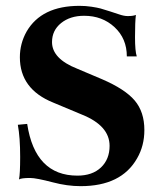

<svg xmlns="http://www.w3.org/2000/svg" viewBox="-20 -627 538 657"><path d="M256 10Q210 10 161 -3Q104 -18 83 -18Q53 -18 45 -13Q49 -32 49 -90Q49 -157 41 -200L73 -203Q100 -26 245 -26Q296 -26 325.5 -54Q355 -82 355 -128Q355 -197 260 -235L162 -276Q48 -322 48 -431Q48 -478 71 -519Q122 -607 252 -607Q273 -607 293 -604Q313 -601 324 -598Q335 -595 356.5 -588Q378 -581 387 -578Q404 -572 417 -572Q436 -572 445 -576Q442 -552 442 -500Q442 -452 448 -434H414Q414 -495 372 -534Q330 -573 268 -573Q220 -573 189 -548Q158 -523 158 -483Q158 -426 244 -392L329 -356Q408 -322 441 -283Q474 -244 474 -182Q474 -128 449 -85Q395 10 256 10Z"/></svg>

Font: UnnaBold
Style: Bold
Weight: 700
Designer: Jorge de Buen Unna
Foundry: Omnibus-Type
Version: Version 2.008;hotconv 1.0.109;makeotfexe 2.5.65596